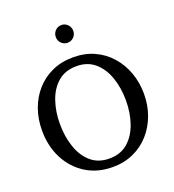

<svg xmlns="http://www.w3.org/2000/svg" viewBox="-159 -1017 1049 1156"><g transform="rotate(-20 365.5 -439.0)"><path d="M691.9 -335Q691.9 -262.2 668.7 -198.7Q645.5 -135.3 602.5 -86.9Q559.6 -38.6 499.5 -11.2Q439.5 16.1 366.2 16.1Q268.1 16.1 194.6 -30Q121.1 -76.2 80.1 -155.8Q39.1 -235.4 39.1 -335.9Q39.1 -409.2 61.8 -472.7Q84.5 -536.1 127.4 -584.5Q170.4 -632.8 230.5 -659.9Q290.5 -687 365.2 -687Q439.5 -687 499.5 -659.7Q559.6 -632.3 602.5 -583.7Q645.5 -535.2 668.7 -471.4Q691.9 -407.7 691.9 -335ZM576.2 -334Q576.2 -415.5 552.7 -482.7Q529.3 -549.8 482.7 -589.8Q436 -629.9 366.2 -629.9Q293.9 -629.9 246.8 -589.6Q199.7 -549.3 176.8 -482.4Q153.8 -415.5 153.8 -335.9Q153.8 -255.9 176.8 -188.2Q199.7 -120.6 246.3 -79.8Q293 -39.1 363.8 -39.1Q436 -39.1 482.9 -79.8Q529.8 -120.6 553 -187.7Q576.2 -254.9 576.2 -334ZM421.4 -836.4Q421.4 -813 405 -796.6Q388.7 -780.3 365.7 -780.3Q342.3 -780.3 325.9 -796.6Q309.6 -813 309.6 -836.4Q309.6 -860.4 325.9 -877Q342.3 -893.6 365.7 -893.6Q388.7 -893.6 405 -877Q421.4 -860.4 421.4 -836.4Z"/></g></svg>

Font: Charis
Style: Regular
Weight: 400
Designer: Walt Agee, Miriam Martin, Annie Olsen, Victor Gaultney, Lorna Priest, Alan Ward, Bob Hallissy, Martin Hosken, Sharon Cor
Foundry: SIL Global
Version: Version 7.000